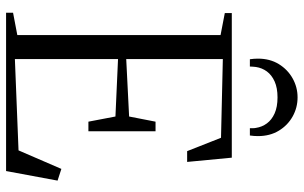

<svg xmlns="http://www.w3.org/2000/svg" viewBox="-204 -796 1000 632"><g transform="rotate(90 296.0 -480.0)"><path d="M95.5 -37V-706L23 -720V-743H499L513 -596H477.5L433.5 -707.5L174.5 -713.5V-395.5L363.5 -405L380.5 -492H412V-271H380.5L363.5 -360L174.5 -368.5V-29L475 -41L536 -182L574.5 -169.5L543 0H22V-23ZM300.5 -959.5Q334.5 -959.5 363.5 -943.2Q392.5 -927 410.2 -897.8Q428 -868.5 428 -829Q428 -822 427.5 -816Q427 -810 426 -802.5H402Q402 -807.5 402 -812.5Q402 -817.5 401 -822.5Q398 -842.5 386.2 -858.5Q374.5 -874.5 353.2 -884Q332 -893.5 300.5 -893.5Q269.5 -893.5 248.2 -884Q227 -874.5 215.2 -858.5Q203.5 -842.5 200.5 -822.5Q200 -817.5 199.5 -812.5Q199 -807.5 199 -802.5H175Q174 -810 173.5 -816Q173 -822 173 -829Q173 -868.5 191 -897.8Q209 -927 238 -943.2Q267 -959.5 300.5 -959.5Z"/></g></svg>

Font: Merriweather 120pt Light
Style: Regular
Weight: 300
Version: Version 2.100